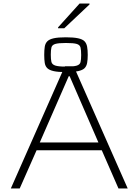

<svg xmlns="http://www.w3.org/2000/svg" viewBox="-20 -1061 739 1081"><path d="M41 0 345 -688H395L699 0H647L553 -215H186L91 0ZM204 -259H534L372 -632H367ZM351 -655Q307 -655 282.5 -660.5Q258 -666 246.5 -677Q235 -688 232 -706.5Q229 -725 229 -752Q229 -779 232 -798Q235 -817 246.5 -828.5Q258 -840 282.5 -845.5Q307 -851 351 -851Q394 -851 419.5 -845.5Q445 -840 456 -828.5Q467 -817 470.5 -798Q474 -779 474 -752Q474 -725 470.5 -706.5Q467 -688 456 -677Q445 -666 419.5 -660.5Q394 -655 351 -655ZM351 -686Q394 -686 412 -691.5Q430 -697 433.5 -711.5Q437 -726 437 -751Q437 -778 433.5 -793Q430 -808 412.5 -813.5Q395 -819 351 -819Q309 -819 291 -813.5Q273 -808 269.5 -793.5Q266 -779 266 -753Q266 -727 269.5 -712.5Q273 -698 291 -692Q309 -686 351 -686ZM307 -902V-907L428 -1041H484V-1036L342 -902Z"/></svg>

Font: Saira SemiExpanded ExtraLight
Style: Regular
Weight: 250
Width: 6
Designer: Hector Gatti with collaboration of the Omnibus-Type team
Foundry: Omnibus-Type
Version: Version 1.101